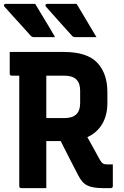

<svg xmlns="http://www.w3.org/2000/svg" viewBox="-20 -967 640 987"><path d="M161 -947Q188 -901 212.5 -861.5Q237 -822 263 -776H155Q145 -776 139 -782Q113 -811 95.5 -830.5Q78 -850 64 -865Q50 -880 36 -896Q22 -912 3 -933Q-1 -938 1 -942.5Q3 -947 9 -947ZM374 -947Q401 -901 425 -861.5Q449 -822 476 -776H367Q357 -776 351 -782Q325 -811 307.5 -830.5Q290 -850 276.5 -865Q263 -880 249 -896Q235 -912 216 -933Q212 -938 214 -942.5Q216 -947 222 -947ZM218 0H90Q79 0 79 -11V-578H41Q30 -578 30 -589V-700H306Q428 -700 480 -644.5Q532 -589 532 -494V-438Q532 -374 505 -329Q478 -284 429 -262Q445 -234 460 -206.5Q475 -179 492 -148Q500 -133 508 -127.5Q516 -122 527 -122H560V-11Q560 0 549 0H509Q458 0 430 -13Q402 -26 382 -66Q359 -110 336.5 -154Q314 -198 292 -242H218ZM311 -578H218V-360H311Q392 -360 392 -436V-501Q392 -539 373 -558Q353 -578 311 -578Z"/></svg>

Font: Recursive Sn Lnr St
Style: Bold
Weight: 700
Version: Version 1.079;hotconv 1.0.112;makeotfexe 2.5.65598; ttfautoh